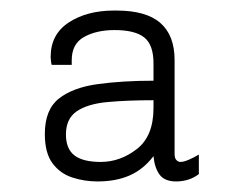

<svg xmlns="http://www.w3.org/2000/svg" viewBox="-20 -717 455 364"><path d="M165 -373Q140 -373 117 -380.5Q94 -388 79.5 -407.5Q65 -427 65 -463Q65 -509 91.5 -530Q118 -551 165 -557.5Q212 -564 271 -564V-597Q271 -632 253.5 -646Q236 -660 197 -660Q163 -660 139.5 -647Q116 -634 116 -603V-594H78Q77 -597 76.5 -602.5Q76 -608 76 -609Q76 -652 110.5 -674.5Q145 -697 196 -697H201Q257 -697 284 -673.5Q311 -650 311 -603V-425Q311 -417 314.5 -413.5Q318 -410 322 -410Q328 -410 337.5 -414Q347 -418 357 -424V-387Q348 -380 337 -376.5Q326 -373 314 -373Q292 -373 282.5 -386Q273 -399 271 -421Q252 -396 226 -384.5Q200 -373 165 -373ZM171 -410Q208 -410 239.5 -434.5Q271 -459 271 -512V-527Q221 -527 183.5 -523.5Q146 -520 125.5 -506Q105 -492 105 -462Q105 -435 121 -422.5Q137 -410 171 -410Z"/></svg>

Font: Chivo Medium Thin
Style: Regular
Weight: 250
Version: Version 2.002